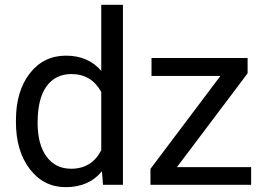

<svg xmlns="http://www.w3.org/2000/svg" viewBox="-20 -770 1100 800"><path d="M46.4 0ZM46.4 -268.6Q46.4 -390.1 104 -464.1Q161.6 -538.1 254.9 -538.1Q347.7 -538.1 401.9 -474.6V-750H492.2V0H409.2L404.8 -56.6Q350.6 9.8 253.9 9.8Q162.1 9.8 104.2 -65.4Q46.4 -140.6 46.4 -261.7ZM136.7 -258.3Q136.7 -168.5 173.8 -117.7Q210.9 -66.9 276.4 -66.9Q362.3 -66.9 401.9 -144V-386.7Q361.3 -461.4 277.3 -461.4Q210.9 -461.4 173.8 -410.2Q136.7 -358.9 136.7 -258.3ZM717.3 -73.7H1026.4V0H606.9V-66.4L898.4 -453.6H611.3V-528.3H1011.7V-464.4Z"/></svg>

Font: Roboto
Style: Regular
Weight: 400
Designer: Google
Version: Version 2.134; 2016; ttfautohint (v1.6)